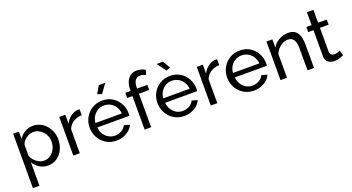

<svg xmlns="http://www.w3.org/2000/svg" viewBox="-57 -1483 4474 2438"><g transform="rotate(-20 2180.0 -263.5)"><path d="M352 10Q288 10 238 -22Q188 -54 159 -103V213H71V-522H149V-424Q180 -472 230 -501.5Q280 -531 339 -531Q393 -531 438 -509Q483 -487 516 -449Q549 -411 567.5 -362.5Q586 -314 586 -261Q586 -187 556.5 -125Q527 -63 474 -26.5Q421 10 352 10ZM325 -66Q364 -66 395.5 -82.5Q427 -99 449.5 -126.5Q472 -154 484 -189Q496 -224 496 -261Q496 -300 482.5 -335Q469 -370 444.5 -397Q420 -424 387.5 -439.5Q355 -455 317 -455Q293 -455 267.5 -446Q242 -437 219 -420.5Q196 -404 180 -383Q164 -362 159 -338V-189Q174 -155 199 -127Q224 -99 257 -82.5Q290 -66 325 -66Z M970 -445Q904 -444 853.5 -411.5Q803 -379 782 -322V0H694V-522H776V-401Q803 -455 847.5 -488.5Q892 -522 941 -526Q951 -526 958 -526Q965 -526 970 -525Z M1276 10Q1217 10 1168.5 -11.5Q1120 -33 1084.5 -70.5Q1049 -108 1029.5 -157Q1010 -206 1010 -261Q1010 -335 1044 -396Q1078 -457 1138.5 -494Q1199 -531 1277 -531Q1356 -531 1414.5 -493.5Q1473 -456 1505.5 -395.5Q1538 -335 1538 -265Q1538 -255 1537.5 -245.5Q1537 -236 1536 -231H1103Q1107 -180 1131.5 -140.5Q1156 -101 1195 -78.5Q1234 -56 1279 -56Q1327 -56 1369.5 -80Q1412 -104 1428 -143L1504 -122Q1487 -84 1453.5 -54Q1420 -24 1374.5 -7Q1329 10 1276 10ZM1100 -292H1456Q1452 -343 1427 -382Q1402 -421 1363 -443Q1324 -465 1277 -465Q1231 -465 1192 -443Q1153 -421 1128.5 -382Q1104 -343 1100 -292ZM1304 -609 1246 -629 1304 -730H1392Z M1658 0V-453H1587V-522H1658V-533Q1658 -597 1677.5 -643.5Q1697 -690 1733 -715Q1769 -740 1818 -740Q1849 -740 1879 -731.5Q1909 -723 1933 -708L1911 -643Q1897 -653 1876.5 -659Q1856 -665 1836 -665Q1793 -665 1769.5 -631.5Q1746 -598 1746 -536V-522H1885V-453H1746V0Z M2192 10Q2133 10 2084.5 -11.5Q2036 -33 2000.5 -70.5Q1965 -108 1945.5 -157Q1926 -206 1926 -261Q1926 -335 1960 -396Q1994 -457 2054.5 -494Q2115 -531 2193 -531Q2272 -531 2330.5 -493.5Q2389 -456 2421.5 -395.5Q2454 -335 2454 -265Q2454 -255 2453.5 -245.5Q2453 -236 2452 -231H2019Q2023 -180 2047.5 -140.5Q2072 -101 2111 -78.5Q2150 -56 2195 -56Q2243 -56 2285.5 -80Q2328 -104 2344 -143L2420 -122Q2403 -84 2369.5 -54Q2336 -24 2290.5 -7Q2245 10 2192 10ZM2016 -292H2372Q2368 -343 2343 -382Q2318 -421 2279 -443Q2240 -465 2193 -465Q2147 -465 2108 -443Q2069 -421 2044.5 -382Q2020 -343 2016 -292ZM2085 -731H2172L2231 -630L2174 -610Z M2828 -445Q2762 -444 2711.5 -411.5Q2661 -379 2640 -322V0H2552V-522H2634V-401Q2661 -455 2705.5 -488.5Q2750 -522 2799 -526Q2809 -526 2816 -526Q2823 -526 2828 -525Z M3134 10Q3075 10 3026.5 -11.5Q2978 -33 2942.5 -70.5Q2907 -108 2887.5 -157Q2868 -206 2868 -261Q2868 -335 2902 -396Q2936 -457 2996.5 -494Q3057 -531 3135 -531Q3214 -531 3272.5 -493.5Q3331 -456 3363.5 -395.5Q3396 -335 3396 -265Q3396 -255 3395.5 -245.5Q3395 -236 3394 -231H2961Q2965 -180 2989.5 -140.5Q3014 -101 3053 -78.5Q3092 -56 3137 -56Q3185 -56 3227.5 -80Q3270 -104 3286 -143L3362 -122Q3345 -84 3311.5 -54Q3278 -24 3232.5 -7Q3187 10 3134 10ZM2958 -292H3314Q3310 -343 3285 -382Q3260 -421 3221 -443Q3182 -465 3135 -465Q3089 -465 3050 -443Q3011 -421 2986.5 -382Q2962 -343 2958 -292Z M3947 0H3859V-292Q3859 -375 3833.5 -413.5Q3808 -452 3756 -452Q3720 -452 3684.5 -434Q3649 -416 3621.5 -385.5Q3594 -355 3582 -315V0H3494V-522H3574V-410Q3595 -447 3628 -474Q3661 -501 3703 -516Q3745 -531 3791 -531Q3836 -531 3866.5 -514.5Q3897 -498 3914.5 -468.5Q3932 -439 3939.5 -399Q3947 -359 3947 -312Z M4349 -26Q4338 -21 4319 -13Q4300 -5 4275 1Q4250 7 4222 7Q4190 7 4163 -4.5Q4136 -16 4120 -40.5Q4104 -65 4104 -102V-453H4033V-522H4104V-696H4192V-522H4309V-453H4192V-129Q4194 -101 4211 -87.5Q4228 -74 4251 -74Q4277 -74 4299 -83Q4321 -92 4328 -96Z"/></g></svg>

Font: Raleway Thin Medium
Style: Regular
Weight: 500
Version: Version 4.026